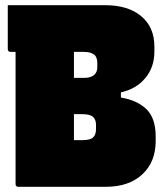

<svg xmlns="http://www.w3.org/2000/svg" viewBox="-20 -720 640 740"><path d="M387 0H51Q40 0 40 -11V-520H21Q10 -520 10 -531V-700H385Q474 -700 524.5 -657.5Q575 -615 575 -541V-521Q575 -461 540 -419Q505 -377 446 -364V-344Q508 -334 544 -299.5Q580 -265 580 -194V-176Q580 -96 528.5 -48Q477 0 387 0ZM303 -520H265V-420H307Q329 -420 342 -430.5Q355 -441 355 -461V-477Q355 -497 345 -508Q339 -513 329 -516.5Q319 -520 303 -520ZM265 -180H299Q328 -180 339 -190.5Q350 -201 350 -222V-239Q350 -259 338.5 -269.5Q327 -280 297 -280H265Z"/></svg>

Font: Recursive Sn Lnr St XBk
Style: Regular
Weight: 1000
Version: Version 1.079;hotconv 1.0.112;makeotfexe 2.5.65598; ttfautoh